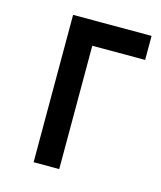

<svg xmlns="http://www.w3.org/2000/svg" viewBox="-78 -519 487 579"><g transform="rotate(15 165.0 -230.0)"><path d="M325 -460V-385H160V0H80V-460Z"/></g></svg>

Font: Jost
Style: Regular
Weight: 400
Version: Version 3.710